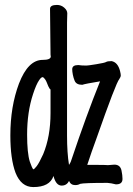

<svg xmlns="http://www.w3.org/2000/svg" viewBox="-20 -735 540 779"><path d="M313 -391Q290 -391 283 -407Q278 -419 275.5 -432Q273 -445 273 -454Q273 -471 297 -471Q297 -471 298 -471Q310 -469 331 -469Q337 -469 371 -474.5Q405 -480 410.5 -483.5Q416 -487 432 -487H433Q458 -482 467 -447Q470 -435 470 -429Q470 -423 464 -414Q451 -400 372 -175Q351 -118 334 -66Q341 -66 374 -66Q407 -66 418 -65Q425 -65 444 -67Q468 -67 473 -43Q477 -24 477 -9Q477 13 451 13H450Q431 8 416 7Q319 7 305 11Q297 16 285 16Q267 16 260 -1Q251 18 230 18Q207 18 197 -21Q182 24 115 24Q66 24 43 -34Q22 -90 22 -186Q22 -303 57 -396Q94 -492 153 -492Q186 -492 186 -506Q186 -509 185 -513V-514Q185 -555 183 -699Q183 -715 211 -715Q228 -715 240.5 -704Q253 -693 253 -681Q253 -669 252 -643V-185Q252 -114 260 -66Q261 -68 264 -72.5Q267 -77 270 -87Q330 -266 386 -405Q325 -395 314 -391ZM185 -276V-372Q181 -374 176 -385Q168 -407 162 -414.5Q156 -422 153 -422Q147 -422 139 -410Q127 -393 114 -353Q90 -280 90 -189Q90 -114 101 -79Q110 -53 115 -48Q119 -48 129 -61Q139 -74 155 -109Q185 -181 185 -276Z"/></svg>

Font: Moon Stars Kai HW
Style: Bold
Weight: 700
Designer: GuiWonder
Version: Version 1.101